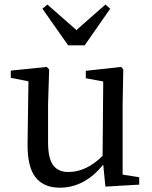

<svg xmlns="http://www.w3.org/2000/svg" viewBox="-20 -827 683 860"><path d="M359.4 -624H285.2L169.9 -788.1L192.4 -806.6L322.3 -692.4L452.1 -806.6L473.6 -788.1ZM529.3 -44.9 603.5 -33.2V0L452.1 8.8L442.4 -89.8Q359.4 13.7 247.1 13.7Q176.8 13.7 139.6 -32.2Q102.5 -78.1 103.5 -183.6L107.4 -462.9L28.3 -478.5V-510.7L189.5 -527.3L200.2 -515.6L195.3 -361.3V-189.5Q195.3 -118.2 217.8 -87.4Q240.2 -56.6 286.1 -56.6Q367.2 -56.6 439.5 -128.9L442.4 -461.9L364.3 -476.6V-509.8L522.5 -527.3L532.2 -515.6L529.3 -361.3Z"/></svg>

Font: GenYoMin TW TTF Medium
Style: Regular
Weight: 500
Version: Version 1.300